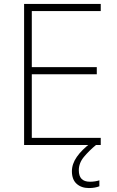

<svg xmlns="http://www.w3.org/2000/svg" viewBox="-20 -734 591 972"><path d="M490 0H102V-714H490V-678H141V-394H470V-358H141V-36H490ZM379 128Q379 186 435 186Q449 186 461.5 184Q474 182 483 179V209Q473 213 460 215.5Q447 218 430 218Q392 218 368 196.5Q344 175 344 133Q344 96 369 60Q394 24 442 -12L466 0Q432 28 405.5 59.5Q379 91 379 128Z"/></svg>

Font: Noto Sans ExtraLight
Style: Regular
Weight: 200
Designer: Monotype Design Team
Foundry: Monotype Imaging Inc.
Version: Version 2.007